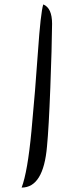

<svg xmlns="http://www.w3.org/2000/svg" viewBox="-20 -718 334 870"><path d="M78 132Q105 61 122.5 -124Q140 -309 152 -484Q164 -659 176 -698Q216 -682 216 -610Q215 -503 208 -320Q201 -137 193 -55Q177 132 78 132Z"/></svg>

Font: TypoPRO Dancing Script
Style: Bold
Weight: 700
Designer: Pablo Impallari
Foundry: Pablo Impallari. www.impallari.com Igino Marini. www.ikern.com
Version: Version 1.002